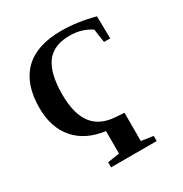

<svg xmlns="http://www.w3.org/2000/svg" viewBox="-198 -811 1117 1173"><g transform="rotate(-30 361.0 -224.5)"><path d="M592.3 -472.2 578.6 -566.9Q514.2 -610.8 428.7 -610.8Q315.4 -610.8 263.2 -540.3Q210.9 -469.7 210.9 -321.3Q210.9 -185.5 263.2 -116Q315.4 -46.4 423.8 -39.1L484.4 -35.2V164.1L568.4 176.8V212.9H246.6V176.8L330.6 164.1V5.4Q195.8 -12.2 122.3 -96.9Q48.8 -181.6 48.8 -319.8Q48.8 -487.8 137 -575Q225.1 -662.1 397.5 -662.1Q511.2 -662.1 633.3 -629.4L636.2 -472.2Z"/></g></svg>

Font: Liberation Serif
Style: Bold
Weight: 700
Designer: Steve Matteson
Foundry: Ascender Corporation
Version: Version 2.1.5